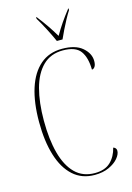

<svg xmlns="http://www.w3.org/2000/svg" viewBox="-139 -1002 742 1081"><g transform="rotate(-15 232.0 -462.0)"><path d="M275 10Q200 10 149.5 -35.5Q99 -81 73.5 -164Q48 -247 48 -359Q48 -472 74 -553.5Q100 -635 151.5 -679.5Q203 -724 279 -724Q357 -724 397 -689.5Q437 -655 437 -611Q437 -589 429.5 -578Q422 -567 412 -567Q411 -638 383 -676Q355 -714 281 -714Q210 -714 164.5 -669.5Q119 -625 97.5 -545Q76 -465 76 -359Q76 -250 97.5 -169.5Q119 -89 163.5 -44.5Q208 0 278 0Q337 0 369.5 -31Q402 -62 414 -112Q432 -106 432 -89Q432 -69 413 -46Q394 -23 358.5 -6.5Q323 10 275 10ZM263 -774Q248 -808 225.5 -851.5Q203 -895 185 -924V-934H187Q216 -897 237.5 -865.5Q259 -834 280 -799Q300 -834 321.5 -865.5Q343 -897 372 -934H374V-924Q361 -904 347 -878Q333 -852 319.5 -824.5Q306 -797 296 -774Z"/></g></svg>

Font: Noto Serif Display Condensed Thin
Style: Regular
Weight: 100
Width: 3
Designer: Monotype Design Team
Foundry: Monotype Imaging Inc.
Version: Version 2.009